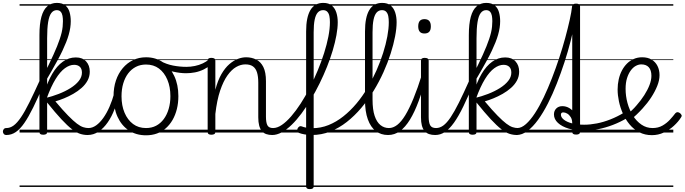

<svg xmlns="http://www.w3.org/2000/svg" viewBox="-135 -914 4721 1324"><path d="M-91 17Q-103 17 -109 9.5Q-115 2 -115 -7Q-115 -16 -109 -23.5Q-103 -31 -91 -31Q-65 -31 -41 -48.5Q-17 -66 9.5 -105Q36 -144 68 -208.5Q100 -273 143 -368Q149 -382 155.5 -374.5Q162 -367 165 -352.5Q168 -338 164 -327Q126 -238 94 -173Q62 -108 33 -66Q4 -24 -26 -3.5Q-56 17 -91 17ZM163 15Q150 15 143.5 10.5Q137 6 137 -4V-672Q137 -749 150.5 -798Q164 -847 191 -870.5Q218 -894 257 -894Q294 -894 315 -877Q336 -860 344.5 -831Q353 -802 353 -768Q353 -746 349.5 -723Q346 -700 339 -675Q332 -650 321 -622.5Q310 -595 295.5 -564Q281 -533 261.5 -497.5Q242 -462 219 -421.5Q196 -381 168 -334L163 -394Q185 -434 202 -469.5Q219 -505 233.5 -536.5Q248 -568 258.5 -594.5Q269 -621 277 -644.5Q285 -668 290 -689Q295 -710 297 -730Q299 -750 299 -768Q299 -788 296 -805Q293 -822 283.5 -833Q274 -844 256 -844Q234 -844 219 -824.5Q204 -805 197 -762Q190 -719 190 -650V-4Q190 6 183.5 10.5Q177 15 163 15ZM469 17Q442 17 416.5 8.5Q391 0 360.5 -23.5Q330 -47 288.5 -91.5Q247 -136 190 -207H179V-238Q225 -249 270 -266.5Q315 -284 351 -306.5Q387 -329 408.5 -356Q430 -383 430 -413Q430 -440 415.5 -453.5Q401 -467 376 -467Q345 -467 312.5 -443.5Q280 -420 248.5 -369Q217 -318 187 -236L170 -273Q193 -350 225 -404.5Q257 -459 298 -488.5Q339 -518 388 -518Q434 -518 459 -490.5Q484 -463 484 -420Q484 -387 469 -359Q454 -331 428 -308Q402 -285 370.5 -267Q339 -249 307 -236Q275 -223 247 -215Q299 -153 335 -116.5Q371 -80 395.5 -61.5Q420 -43 439 -37Q458 -31 475 -31Q485 -31 489.5 -23.5Q494 -16 493.5 -7Q493 2 487 9.5Q481 17 469 17ZM0 365H564V375H0ZM0 -20H564V0H0ZM0 -505H564V-500H0ZM0 -885H564V-875H0Z M469 17Q458 17 452.5 9.5Q447 2 447.5 -7Q448 -16 455 -23.5Q462 -31 475 -31Q502 -31 528 -49.5Q554 -68 577.5 -101Q601 -134 620 -177.5Q639 -221 653 -272Q656 -282 664 -284Q672 -286 679 -281.5Q686 -277 684 -266Q674 -212 655 -161.5Q636 -111 608 -70.5Q580 -30 545 -6.5Q510 17 469 17ZM564 365V375ZM564 -20V0ZM564 -505V-500ZM564 -885V-875Z M872 19Q804 19 753.5 -14.5Q703 -48 675.5 -108.5Q648 -169 648 -250Q648 -310 664.5 -359Q681 -408 711.5 -444Q742 -480 782.5 -499.5Q823 -519 872 -519Q938 -519 988 -485Q1038 -451 1066.5 -390.5Q1095 -330 1095 -251Q1095 -203 1084.5 -161.5Q1074 -120 1055 -87Q1036 -54 1009 -30Q982 -6 947.5 6.5Q913 19 872 19ZM872 -31Q911 -31 941.5 -47Q972 -63 994 -92.5Q1016 -122 1028 -162.5Q1040 -203 1040 -251Q1040 -315 1019 -364.5Q998 -414 961 -441.5Q924 -469 872 -469Q833 -469 802 -453Q771 -437 749 -408Q727 -379 715 -339Q703 -299 703 -250Q703 -186 724 -136.5Q745 -87 782.5 -59Q820 -31 872 -31ZM564 365H1165V375H564ZM564 -20H1165V0H564ZM564 -505H1165V-500H564ZM564 -885H1165V-875H564Z M1148 -409Q1107 -409 1059 -420Q1011 -431 955 -460Q948 -463 946.5 -470Q945 -477 947.5 -484.5Q950 -492 956 -495Q962 -498 970 -494Q1012 -471 1058 -462Q1104 -453 1151 -453Q1179 -453 1208.5 -459Q1238 -465 1263.5 -477Q1289 -489 1305 -504Q1311 -511 1317.5 -509.5Q1324 -508 1328.5 -502Q1333 -496 1333 -488Q1333 -480 1326 -472Q1300 -450 1270.5 -435.5Q1241 -421 1210 -415Q1179 -409 1148 -409ZM1165 365V375ZM1165 -20V0ZM1165 -505V-500ZM1165 -885V-875Z M1742 17Q1719 17 1700.5 10.5Q1682 4 1670 -11Q1658 -26 1652 -49Q1646 -72 1646 -105V-344Q1646 -386 1637.5 -414Q1629 -442 1609.5 -456Q1590 -470 1557 -470Q1525 -470 1493.5 -452Q1462 -434 1433.5 -394Q1405 -354 1383 -289Q1361 -224 1350 -128V-4Q1350 6 1343 10.5Q1336 15 1322 15Q1310 15 1303.5 10.5Q1297 6 1297 -4V-496Q1297 -506 1303.5 -510.5Q1310 -515 1322 -515Q1336 -515 1343 -510.5Q1350 -506 1350 -496V-295Q1367 -360 1392 -403Q1417 -446 1446.5 -471.5Q1476 -497 1505.5 -508Q1535 -519 1562 -519Q1600 -519 1631.5 -503.5Q1663 -488 1681 -452Q1699 -416 1699 -354V-109Q1699 -69 1709 -50Q1719 -31 1748 -31Q1758 -31 1763 -23.5Q1768 -16 1767.5 -7Q1767 2 1760.5 9.5Q1754 17 1742 17ZM1165 365H1836V375H1165ZM1165 -20H1836V0H1165ZM1165 -505H1836V-500H1165ZM1165 -885H1836V-875H1165Z M1742 17Q1730 17 1724.5 9.5Q1719 2 1720.5 -7Q1722 -16 1729 -23.5Q1736 -31 1748 -31Q1777 -31 1808.5 -52.5Q1840 -74 1873 -112Q1906 -150 1938.5 -200Q1971 -250 2000.5 -308Q2030 -366 2055.5 -427Q2081 -488 2100 -548Q2119 -608 2129.5 -662Q2140 -716 2140 -761Q2140 -773 2148 -779.5Q2156 -786 2167 -786Q2178 -786 2186 -779.5Q2194 -773 2194 -761Q2194 -721 2185 -671.5Q2176 -622 2159.5 -566.5Q2143 -511 2120 -453.5Q2097 -396 2069 -339Q2041 -282 2009.5 -229.5Q1978 -177 1944.5 -132Q1911 -87 1876.5 -53.5Q1842 -20 1808 -1.5Q1774 17 1742 17ZM1836 365V375ZM1836 -20V0ZM1836 -505V-500ZM1836 -885V-875Z M2001 390Q1988 390 1982 385.5Q1976 381 1976 371V-697Q1976 -795 2005.5 -844.5Q2035 -894 2094 -894Q2132 -894 2153.5 -875.5Q2175 -857 2184.5 -827Q2194 -797 2194 -761Q2194 -748 2186 -742Q2178 -736 2167 -736Q2156 -736 2148 -742Q2140 -748 2140 -761Q2140 -784 2136.5 -802.5Q2133 -821 2122.5 -832.5Q2112 -844 2093 -844Q2071 -844 2056.5 -828Q2042 -812 2035 -778.5Q2028 -745 2028 -692V371Q2028 381 2021.5 385.5Q2015 390 2001 390ZM2018 17Q1990 17 1966.5 13Q1943 9 1925 2Q1917 -2 1915 -10.5Q1913 -19 1917 -27.5Q1921 -36 1928 -41Q1935 -46 1944 -43Q1959 -37 1977.5 -33.5Q1996 -30 2020 -30Q2032 -30 2037.5 -23Q2043 -16 2042.5 -6.5Q2042 3 2036 10Q2030 17 2018 17ZM1836 365H2242V375H1836ZM1836 -20H2242V0H1836ZM1836 -505H2242V-500H1836ZM1836 -885H2242V-875H1836Z M2015 17Q2004 17 1998 10Q1992 3 1992.5 -6.5Q1993 -16 1999.5 -23Q2006 -30 2018 -30Q2077 -30 2130.5 -51.5Q2184 -73 2232.5 -111.5Q2281 -150 2323 -200Q2365 -250 2399.5 -308.5Q2434 -367 2461 -428Q2488 -489 2507 -549Q2526 -609 2536 -663Q2546 -717 2546 -760Q2546 -771 2554 -776.5Q2562 -782 2573 -782Q2584 -782 2592 -776.5Q2600 -771 2600 -760Q2600 -718 2589.5 -663Q2579 -608 2559 -545Q2539 -482 2509.5 -416.5Q2480 -351 2441.5 -288Q2403 -225 2356.5 -170Q2310 -115 2256.5 -73Q2203 -31 2142.5 -7Q2082 17 2015 17ZM2242 365V375ZM2242 -20V0ZM2242 -505V-500ZM2242 -885V-875Z M2541 17Q2492 17 2456.5 -10Q2421 -37 2401.5 -91Q2382 -145 2382 -224V-697Q2382 -795 2411.5 -844.5Q2441 -894 2500 -894Q2538 -894 2559.5 -875.5Q2581 -857 2590.5 -827Q2600 -797 2600 -761Q2600 -748 2592 -742Q2584 -736 2573 -736Q2562 -736 2554 -742Q2546 -748 2546 -761Q2546 -784 2542.5 -802.5Q2539 -821 2528.5 -832.5Q2518 -844 2499 -844Q2477 -844 2462.5 -828Q2448 -812 2441 -778.5Q2434 -745 2434 -692V-228Q2434 -158 2448.5 -115Q2463 -72 2488.5 -51.5Q2514 -31 2547 -31Q2558 -31 2563.5 -23.5Q2569 -16 2568.5 -7Q2568 2 2561 9.5Q2554 17 2541 17ZM2242 365H2636V375H2242ZM2242 -20H2636V0H2242ZM2242 -505H2636V-500H2242ZM2242 -885H2636V-875H2242Z M2541 17Q2530 17 2524.5 9.5Q2519 2 2519.5 -7Q2520 -16 2527 -23.5Q2534 -31 2547 -31Q2576 -31 2604 -52.5Q2632 -74 2659.5 -119Q2687 -164 2716 -234.5Q2745 -305 2775 -401Q2778 -411 2786.5 -412Q2795 -413 2802 -407.5Q2809 -402 2806 -391Q2780 -293 2752 -217Q2724 -141 2692 -89Q2660 -37 2623 -10Q2586 17 2541 17ZM2636 365V375ZM2636 -20V0ZM2636 -505V-500ZM2636 -885V-875Z M2866 17Q2842 17 2823.5 10.5Q2805 4 2792.5 -11Q2780 -26 2774 -49Q2768 -72 2768 -105V-496Q2768 -506 2774.5 -510.5Q2781 -515 2793 -515Q2807 -515 2814 -510.5Q2821 -506 2821 -496V-109Q2821 -69 2831.5 -50Q2842 -31 2872 -31Q2882 -31 2886.5 -23.5Q2891 -16 2890 -7Q2889 2 2883 9.5Q2877 17 2866 17ZM2792 -683Q2770 -683 2759.5 -695.5Q2749 -708 2749 -732Q2749 -757 2759.5 -769.5Q2770 -782 2792 -782Q2814 -782 2825 -769.5Q2836 -757 2836 -732Q2836 -707 2825 -695Q2814 -683 2792 -683ZM2636 365H2961V375H2636ZM2636 -20H2961V0H2636ZM2636 -505H2961V-500H2636ZM2636 -885H2961V-875H2636Z M2866 17Q2853 17 2847.5 9.5Q2842 2 2843.5 -7Q2845 -16 2852 -23.5Q2859 -31 2872 -31Q2898 -31 2922 -48.5Q2946 -66 2972 -104.5Q2998 -143 3029.5 -206Q3061 -269 3102 -361Q3107 -373 3116 -371Q3125 -369 3130.5 -360.5Q3136 -352 3132 -342Q3093 -248 3060 -180Q3027 -112 2996 -68.5Q2965 -25 2933.5 -4Q2902 17 2866 17ZM2961 365V375ZM2961 -20V0ZM2961 -505V-500ZM2961 -885V-875Z M3124 15Q3111 15 3104.5 10.5Q3098 6 3098 -4V-672Q3098 -749 3111.5 -798Q3125 -847 3152 -870.5Q3179 -894 3218 -894Q3255 -894 3276 -877Q3297 -860 3305.5 -831Q3314 -802 3314 -768Q3314 -746 3310.5 -723Q3307 -700 3300 -675Q3293 -650 3282 -622.5Q3271 -595 3256.5 -564Q3242 -533 3222.5 -497.5Q3203 -462 3180 -421.5Q3157 -381 3129 -334L3124 -394Q3146 -434 3163 -469.5Q3180 -505 3194.5 -536.5Q3209 -568 3219.5 -594.5Q3230 -621 3238 -644.5Q3246 -668 3251 -689Q3256 -710 3258 -730Q3260 -750 3260 -768Q3260 -788 3257 -805Q3254 -822 3244.5 -833Q3235 -844 3217 -844Q3195 -844 3180 -824.5Q3165 -805 3158 -762Q3151 -719 3151 -650V-4Q3151 6 3144.5 10.5Q3138 15 3124 15ZM3430 17Q3403 17 3377.5 8.5Q3352 0 3321.5 -23.5Q3291 -47 3249.5 -91.5Q3208 -136 3151 -207H3140V-238Q3186 -249 3231 -266.5Q3276 -284 3312 -306.5Q3348 -329 3369.5 -356Q3391 -383 3391 -413Q3391 -440 3376.5 -453.5Q3362 -467 3337 -467Q3306 -467 3273.5 -443.5Q3241 -420 3209.5 -369Q3178 -318 3148 -236L3131 -273Q3154 -350 3186 -404.5Q3218 -459 3259 -488.5Q3300 -518 3349 -518Q3395 -518 3420 -490.5Q3445 -463 3445 -420Q3445 -387 3430 -359Q3415 -331 3389 -308Q3363 -285 3331.5 -267Q3300 -249 3268 -236Q3236 -223 3208 -215Q3260 -153 3296 -116.5Q3332 -80 3356.5 -61.5Q3381 -43 3400 -37Q3419 -31 3436 -31Q3446 -31 3450.5 -23.5Q3455 -16 3454.5 -7Q3454 2 3448 9.5Q3442 17 3430 17ZM2961 365H3525V375H2961ZM2961 -20H3525V0H2961ZM2961 -505H3525V-500H2961ZM2961 -885H3525V-875H2961Z M3427 17Q3417 17 3412.5 9.5Q3408 2 3409 -7Q3410 -16 3415.5 -23.5Q3421 -31 3432 -31Q3461 -31 3492 -58.5Q3523 -86 3554 -133.5Q3585 -181 3614.5 -243Q3644 -305 3671 -374.5Q3698 -444 3721.5 -515.5Q3745 -587 3763 -653.5Q3781 -720 3793.5 -776Q3806 -832 3810 -870Q3811 -878 3816.5 -881.5Q3822 -885 3829.5 -885Q3837 -885 3842 -881Q3847 -877 3847 -870Q3842 -826 3830 -764.5Q3818 -703 3800 -631.5Q3782 -560 3757.5 -485Q3733 -410 3704.5 -337.5Q3676 -265 3643.5 -201Q3611 -137 3575.5 -88Q3540 -39 3502.5 -11Q3465 17 3427 17ZM3525 365H3550V375H3525ZM3525 -20H3550V0H3525ZM3525 -505H3550V-500H3525ZM3525 -885H3550V-875H3525Z M3838 14Q3824 14 3817.5 9.5Q3811 5 3811 -4V-870Q3811 -879 3817.5 -884Q3824 -889 3837 -889Q3852 -889 3858.5 -884Q3865 -879 3865 -870V-4Q3865 5 3858.5 9.5Q3852 14 3838 14ZM3550 365H4064V375H3550ZM3550 -20H4064V0H3550ZM3550 -505H4064V-500H3550ZM3550 -885H4064V-875H3550Z M3889 -13Q3834 -13 3787 -27Q3740 -41 3712.5 -66.5Q3685 -92 3685 -125Q3685 -150 3701 -166Q3717 -182 3743 -182Q3768 -182 3790.5 -169Q3813 -156 3827.5 -133Q3842 -110 3842 -78L3811 -64Q3811 -90 3800.5 -106.5Q3790 -123 3776 -131Q3762 -139 3749 -139Q3741 -139 3737 -135Q3733 -131 3733 -123Q3733 -105 3753 -89Q3773 -73 3809 -63.5Q3845 -54 3893 -54Q3935 -54 3981 -63Q4027 -72 4074 -90.5Q4121 -109 4166 -136Q4174 -142 4182 -139Q4190 -136 4194.5 -128.5Q4199 -121 4198.5 -113.5Q4198 -106 4189 -100Q4142 -72 4091 -52.5Q4040 -33 3989 -23Q3938 -13 3889 -13ZM4064 365V375ZM4064 -20V0ZM4064 -505V-500ZM4064 -885V-875Z M4187 -123Q4206 -138 4223 -154Q4240 -170 4255 -188Q4285 -222 4308 -258Q4331 -294 4344 -328Q4357 -362 4357 -391Q4357 -430 4339 -450Q4321 -470 4287 -470Q4269 -470 4250 -460Q4231 -450 4215 -428.5Q4199 -407 4189 -375.5Q4179 -344 4179 -301Q4179 -252 4192 -204Q4205 -156 4229.5 -117Q4254 -78 4288.5 -54.5Q4323 -31 4365 -31Q4404 -31 4433.5 -48Q4463 -65 4485 -89Q4507 -113 4522 -133Q4530 -141 4537.5 -140.5Q4545 -140 4554 -134Q4562 -127 4565 -120Q4568 -113 4561 -104Q4543 -75 4512 -46.5Q4481 -18 4442.5 0Q4404 18 4360 18Q4312 18 4273.5 -2Q4235 -22 4207 -55.5Q4179 -89 4160.5 -130.5Q4142 -172 4133 -215Q4124 -258 4124 -297Q4124 -333 4131.5 -366.5Q4139 -400 4153.5 -427.5Q4168 -455 4188.5 -475.5Q4209 -496 4235.5 -507.5Q4262 -519 4293 -519Q4332 -519 4358.5 -503Q4385 -487 4399 -459Q4413 -431 4413 -396Q4413 -361 4397.5 -322Q4382 -283 4356 -243Q4330 -203 4296 -166Q4276 -144 4255 -124Q4234 -104 4211 -86ZM4064 365H4508V375H4064ZM4064 -20H4508V0H4064ZM4064 -505H4508V-500H4064ZM4064 -885H4508V-875H4064Z"/></svg>

Font: Playwrite AT Guides
Style: Regular
Weight: 400
Designer: Veronika Burian, José Scaglione
Foundry: TypeTogether
Version: Version 1.003